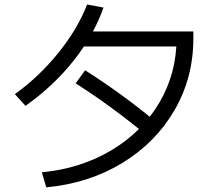

<svg xmlns="http://www.w3.org/2000/svg" viewBox="-20 -804 978 849"><path d="M760.7 -633.8 792 -598.6H328.1V-665H835V-633.8Q835 -460.9 752 -317.4Q668.9 -173.8 521 -83.5Q373 6.8 184.6 24.4L165 -42Q336.9 -58.6 472.7 -139.6Q608.4 -220.7 684.6 -350.1Q760.7 -479.5 760.7 -633.8ZM365.2 -784.2 437.5 -770.5Q395.5 -649.4 306.2 -536.6Q216.8 -423.8 92.8 -335.9L45.9 -387.7Q155.3 -466.8 239.7 -572.3Q324.2 -677.7 365.2 -784.2ZM314.5 -435.5 356.4 -493.2Q521.5 -388.7 678.7 -257.8L633.8 -201.2Q475.6 -333 314.5 -435.5Z"/></svg>

Font: WEMIX Pretendard Variable
Style: Regular
Weight: 400
Designer: Base glyphs from Inter by Rasmus Andersson; Hangeul glyphs from Noto Sans CJK(Source Han Sans) by Jang Soo-young and Kan
Foundry: Kil Hyung-jin
Version: Version 1.000;Glyphs 3.2 (3208)